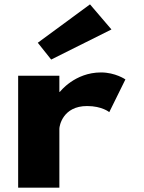

<svg xmlns="http://www.w3.org/2000/svg" viewBox="-20 -860 658 880"><path d="M153.2 -664 214.6 -587 490.8 -725 392.5 -840ZM252.1 0H63.2V-513H252.1V-439H254.5C254.5 -439 322.3 -528 442.8 -528C508.8 -528 554.8 -496 554.8 -496L480.8 -346C480.8 -346 447.8 -374 379.2 -374C267.9 -374 252.1 -283 252.1 -270Z"/></svg>

Font: Hussar
Style: BdSuprExt
Weight: 700
Foundry: Cannot Into Space Fonts
Version: Version 2.00